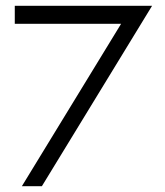

<svg xmlns="http://www.w3.org/2000/svg" viewBox="-20 -645 571 665"><path d="M399.4 -562.5H31.2V-625H506.8L125 0H55.7Z"/></svg>

Font: Juliett
Style: Regular
Weight: 400
Designer: GGBotNet
Foundry: GGBotNet
Version: 0.60